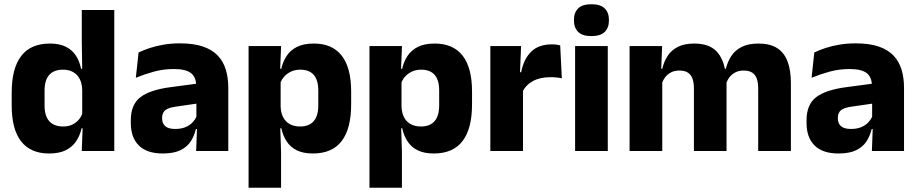

<svg xmlns="http://www.w3.org/2000/svg" viewBox="-20 -707 4297 899"><path d="M209.3 11.7Q123.5 11.7 79.1 -44.9Q34.8 -101.4 34.8 -213.2V-273.3Q34.8 -386.8 79.3 -444.9Q123.8 -503.1 214 -503.1Q257.8 -503.1 287.5 -488.5Q317.2 -473.9 334.8 -447.5Q352.5 -421.1 359.6 -385H401.2L364.9 -286.2Q364.1 -316.4 353.2 -337.4Q342.2 -358.4 322.4 -369.6Q302.6 -380.8 274.5 -380.8Q232.7 -380.8 210.7 -356.3Q188.7 -331.8 188.7 -283.1V-212.6Q188.7 -164.1 210.8 -139.4Q232.8 -114.7 276.3 -114.7Q299.6 -114.7 317.9 -123.2Q336.1 -131.7 348.7 -146.5Q361.3 -161.4 367.5 -180.3L404.8 -106.4H362Q354.7 -73.5 337.2 -46.6Q319.6 -19.7 288.7 -4Q257.7 11.7 209.3 11.7ZM515.1 0H362.8L367.5 -124.3L364.9 -150.7V-349.5L365.1 -371L362.9 -513.7V-660.3H515.1Z M1048.9 0H898.4L903.1 -123L899.6 -130.7V-284L898.7 -303.9Q898.7 -345.1 874.5 -364.5Q850.3 -383.8 793.8 -383.8Q744.3 -383.8 699.8 -371.4Q655.3 -359 616 -342.8L628.8 -461.4Q652.3 -472.5 681.7 -482.3Q711.2 -492.1 746.6 -498Q781.9 -504 822.4 -504Q887 -504 930.6 -489Q974.1 -474 1000 -446.4Q1026 -418.8 1037.4 -380.6Q1048.9 -342.5 1048.9 -296.4ZM742 11.7Q668.4 11.7 630.5 -25.4Q592.5 -62.6 592.5 -131V-144.3Q592.5 -217.1 637.1 -251.7Q681.8 -286.3 779.3 -299L911.3 -316.5L920.3 -224.6L803.3 -207.7Q767.8 -202.8 753.5 -190.8Q739.1 -178.8 739.1 -155.4V-151.8Q739.1 -129.5 753.6 -116.4Q768.1 -103.2 800.1 -103.2Q828 -103.2 848.1 -111.5Q868.3 -119.8 881.4 -133.8Q894.6 -147.7 901.1 -164.4L922.6 -102.7H897.3Q889.6 -70.3 872.7 -44.5Q855.8 -18.6 824.4 -3.5Q793.1 11.7 742 11.7Z M1444.7 11.7Q1400.5 11.7 1370.5 -2.9Q1340.4 -17.5 1322.7 -44.2Q1304.9 -70.8 1297.3 -106.4H1257.8L1294 -209.4Q1294.8 -179.2 1305.8 -158Q1316.7 -136.9 1337 -125.8Q1357.2 -114.7 1385.2 -114.7Q1427 -114.7 1448.7 -139.5Q1470.3 -164.2 1470.3 -213.1V-283.2Q1470.3 -332.2 1449.1 -356.5Q1427.9 -380.8 1385.9 -380.8Q1362.3 -380.8 1343.1 -372Q1323.9 -363.2 1310.7 -348.2Q1297.4 -333.3 1291.5 -314.5L1256.3 -385H1297Q1304.4 -418.1 1321.9 -444.9Q1339.4 -471.7 1370.4 -487.4Q1401.4 -503.1 1449.7 -503.1Q1535.5 -503.1 1579.8 -446.7Q1624.2 -390.3 1624.2 -278.2V-218.1Q1624.2 -104.7 1579.8 -46.5Q1535.3 11.7 1444.7 11.7ZM1296 172H1143.9V-491.4H1296.2L1290.8 -358.8L1294 -341.7V-152.7L1291.8 -126.4L1296 5.2Z M2010.7 11.7Q1966.5 11.7 1936.5 -2.9Q1906.4 -17.5 1888.7 -44.2Q1870.9 -70.8 1863.3 -106.4H1823.8L1860 -209.4Q1860.8 -179.2 1871.8 -158Q1882.7 -136.9 1903 -125.8Q1923.2 -114.7 1951.2 -114.7Q1993 -114.7 2014.7 -139.5Q2036.3 -164.2 2036.3 -213.1V-283.2Q2036.3 -332.2 2015.1 -356.5Q1993.9 -380.8 1951.9 -380.8Q1928.3 -380.8 1909.1 -372Q1889.9 -363.2 1876.7 -348.2Q1863.4 -333.3 1857.5 -314.5L1822.3 -385H1863Q1870.4 -418.1 1887.9 -444.9Q1905.4 -471.7 1936.4 -487.4Q1967.4 -503.1 2015.7 -503.1Q2101.5 -503.1 2145.8 -446.7Q2190.2 -390.3 2190.2 -278.2V-218.1Q2190.2 -104.7 2145.8 -46.5Q2101.3 11.7 2010.7 11.7ZM1862 172H1709.9V-491.4H1862.2L1856.8 -358.8L1860 -341.7V-152.7L1857.8 -126.4L1862 5.2Z M2425.9 -276 2384 -368.9H2420.2Q2431.9 -430 2466.7 -464.6Q2501.4 -499.3 2564.8 -499.3Q2575.9 -499.3 2585.2 -497.9Q2594.6 -496.5 2603 -494.6L2610.7 -340.2Q2600.1 -342.8 2586 -344.2Q2571.9 -345.6 2557.5 -345.6Q2508.5 -345.6 2475.1 -327.3Q2441.7 -309 2425.9 -276ZM2428.9 0H2275.9V-491.4H2419.8L2413.5 -334.7L2428.9 -332.5Z M2825.8 0H2672.8V-491.4H2825.8ZM2749.3 -538Q2706.7 -538 2687.1 -557.6Q2667.4 -577.3 2667.4 -610.9V-614.3Q2667.4 -648 2687.1 -667.6Q2706.7 -687.2 2749.3 -687.2Q2791.6 -687.2 2811.4 -667.6Q2831.2 -648 2831.2 -614.3V-610.9Q2831.2 -576.8 2811.4 -557.4Q2791.6 -538 2749.3 -538Z M3683.2 0H3530.1V-293Q3530.1 -318.8 3523.8 -337.6Q3517.5 -356.4 3502.7 -366.5Q3487.8 -376.7 3462 -376.7Q3439.8 -376.7 3423.3 -368.2Q3406.8 -359.8 3395.9 -345.6Q3384.9 -331.4 3379.5 -313.5L3364.8 -385H3378.7Q3386.6 -418 3404.1 -444.7Q3421.6 -471.4 3452.5 -487.3Q3483.5 -503.1 3531.9 -503.1Q3584.5 -503.1 3617.8 -482.4Q3651.1 -461.7 3667.1 -420.4Q3683.2 -379.2 3683.2 -317.6ZM3080.9 0H2927.9V-491.4H3080.2L3075.1 -359.2L3080.9 -354.2ZM3381.9 0H3229.1V-293Q3229.1 -318.8 3222.8 -337.6Q3216.4 -356.4 3201.6 -366.5Q3186.7 -376.7 3160.9 -376.7Q3138.7 -376.7 3122.2 -368.2Q3105.7 -359.8 3094.8 -345.6Q3083.9 -331.4 3078.4 -313.5L3054.8 -385H3081Q3088.6 -418.5 3105.9 -445.1Q3123.1 -471.7 3153.6 -487.4Q3184.1 -503.1 3230.6 -503.1Q3299 -503.1 3333.8 -467.8Q3368.6 -432.4 3377.3 -365.4Q3378.8 -355.6 3380.4 -341.2Q3381.9 -326.7 3381.9 -315.2Z M4212.9 0H4062.4L4067.1 -123L4063.6 -130.7V-284L4062.7 -303.9Q4062.7 -345.1 4038.5 -364.5Q4014.3 -383.8 3957.8 -383.8Q3908.3 -383.8 3863.8 -371.4Q3819.3 -359 3780 -342.8L3792.8 -461.4Q3816.3 -472.5 3845.7 -482.3Q3875.2 -492.1 3910.6 -498Q3945.9 -504 3986.4 -504Q4051 -504 4094.6 -489Q4138.1 -474 4164 -446.4Q4190 -418.8 4201.4 -380.6Q4212.9 -342.5 4212.9 -296.4ZM3906 11.7Q3832.4 11.7 3794.5 -25.4Q3756.5 -62.6 3756.5 -131V-144.3Q3756.5 -217.1 3801.1 -251.7Q3845.8 -286.3 3943.3 -299L4075.3 -316.5L4084.3 -224.6L3967.3 -207.7Q3931.8 -202.8 3917.5 -190.8Q3903.1 -178.8 3903.1 -155.4V-151.8Q3903.1 -129.5 3917.6 -116.4Q3932.1 -103.2 3964.1 -103.2Q3992 -103.2 4012.1 -111.5Q4032.3 -119.8 4045.4 -133.8Q4058.6 -147.7 4065.1 -164.4L4086.6 -102.7H4061.3Q4053.6 -70.3 4036.7 -44.5Q4019.8 -18.6 3988.4 -3.5Q3957.1 11.7 3906 11.7Z"/></svg>

Font: Anek Kannada Medium
Style: Regular
Weight: 500
Designer: Vaishnavi Murthy, Maithili Shingre (Kannada) & Yesha Goshar (Latin)
Foundry: Ek Type
Version: Version 1.003